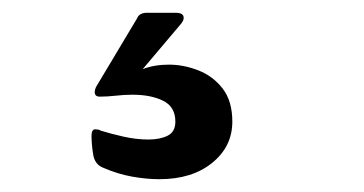

<svg xmlns="http://www.w3.org/2000/svg" viewBox="-20 -55 568 300"><path d="M194 -26Q196 -31 200 -33Q204 -35 209 -35H255Q267 -35 267 -27Q267 -23 263 -18L203 53Q221 46 244 46Q267 46 290 55Q313 64 328 83.5Q343 103 343 135Q343 174 311.5 199.5Q280 225 229 225Q209 225 186.5 221Q164 217 141 207Q128 202 125.5 186Q123 170 123 157Q123 147 129 147Q131 147 133.5 147.5Q136 148 137 149Q153 154 173 158.5Q193 163 212 163Q230 163 242 157Q254 151 254 135Q254 112 235 102.5Q216 93 187 93Q174 93 161 94.5Q148 96 136 96Q128 96 128 89Q128 87 128.5 85Q129 83 130 81Z"/></svg>

Font: Young Serif Light
Style: Regular
Weight: 300
Designer: Bastien Sozeau
Foundry: NBR — Bastien Sozeau
Version: Version 5.001